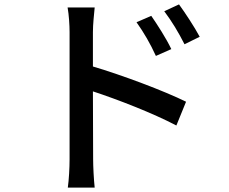

<svg xmlns="http://www.w3.org/2000/svg" viewBox="-20 -802 1040 872"><path d="M887 -635C863 -680 820 -745 793 -782L726 -751C761 -704 789 -658 818 -601ZM758 -579C736 -626 694 -691 667 -730L600 -701C634 -653 662 -605 688 -548ZM402 -656C402 -692 407 -735 410 -768H287C293 -735 296 -688 296 -656V-78C296 -40 293 15 288 50H410C406 14 403 -47 403 -78L402 -387C512 -351 675 -288 781 -232L825 -340C726 -389 534 -461 402 -500Z"/></svg>

Font: Noto Sans T Chinese Medium
Style: Regular
Weight: 500
Designer: Ryoko NISHIZUKA (kana & ideographs); Paul D. Hunt (Latin, Greek & Cyrillic); Wenlong ZHANG (bopomofo); Sandoll Communica
Foundry: Adobe Systems Incorporated
Version: Version 1.000;PS 1;hotconv 1.0.78;makeotf.lib2.5.61930